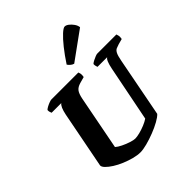

<svg xmlns="http://www.w3.org/2000/svg" viewBox="-261 -1173 1346 1346"><g transform="rotate(-45 412.0 -500.0)"><path d="M354 0Q324 0 288 -9.5Q252 -19 216 -34Q180 -49 151 -67.5Q122 -86 104.5 -104Q87 -122 88 -136L170 -558Q183 -622 205 -637H109Q107 -642 104 -650.5Q101 -659 102 -671Q110 -679 124.5 -686.5Q139 -694 153 -699Q167 -704 173 -704H441Q443 -700 446 -688Q449 -676 445 -655L398 -642Q367 -633 353 -614.5Q339 -596 331 -556L253 -153Q267 -140 295.5 -126Q324 -112 352.5 -103Q381 -94 395 -94Q414 -94 441.5 -101Q469 -108 497 -119.5Q525 -131 544 -144L626 -557Q640 -627 660 -637H564Q563 -640 560 -650Q557 -660 558 -671Q565 -678 579.5 -685.5Q594 -693 608 -698.5Q622 -704 628 -704H818Q820 -699 823 -687Q826 -675 822 -655L781 -644Q765 -639 752 -633.5Q739 -628 729.5 -610Q720 -592 712 -549L627 -108Q613 -92 579 -73Q545 -54 502.5 -37.5Q460 -21 420 -10.5Q380 0 354 0ZM464 -768Q449 -772 438 -782.5Q427 -793 422 -801Q460 -859 496 -904Q532 -949 560 -974.5Q588 -1000 601 -1000Q615 -1000 631 -987.5Q647 -975 659.5 -957Q672 -939 674 -920Z"/></g></svg>

Font: Texturina Black
Style: Italic
Weight: 900
Italic angle: -11°
Designer: Guillermo Torres Carreño
Foundry: Omnibus-Type
Version: Version 1.002; ttfautohint (v1.8.3)